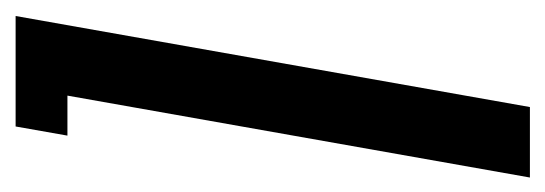

<svg xmlns="http://www.w3.org/2000/svg" viewBox="-292 -464 715 252"><g transform="rotate(90 66.0 -337.5)"><path d="M-39.5 0 80 -675H172.5L65 -68H117.5L105.5 0Z"/></g></svg>

Font: Anybody UltraCondensed Medium
Style: Italic
Weight: 500
Width: 1
Italic angle: -10°
Designer: Tyler Finck
Foundry: Etcetera Type Company
Version: Version 1.010; ttfautohint (v1.8.3) -l 8 -r 50 -G 200 -x 14 